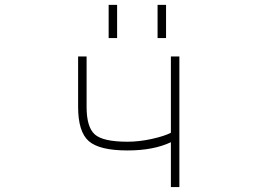

<svg xmlns="http://www.w3.org/2000/svg" viewBox="-20 -752 1040 774"><path d="M668.9 -524.4H703.1V2H668.9V-178.7Q598.6 -145.5 494.1 -145.5Q380.9 -145.5 337.9 -183.1Q294.9 -220.7 294.9 -321.3V-524.4H329.1V-321.3Q329.1 -239.3 362.3 -210Q395.5 -180.7 494.1 -180.7Q541 -180.7 591.8 -191.9Q642.6 -203.1 668.9 -216.8ZM418 -598.6V-732.4H452.1V-598.6ZM615.2 -598.6V-732.4H649.4V-598.6Z"/></svg>

Font: GenEi Gothic M ExtraLight
Style: Regular
Weight: 200
Designer: o_tamon (Modified); [Source Han Sans]
Ryoko NISHIZUKA  (kana & ideographs); Paul D. Hunt (Latin, Greek & Cyrillic); Wenl
Version: Version 1.1a;Original Version 1.004